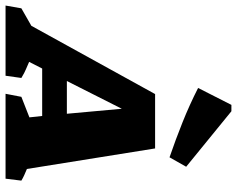

<svg xmlns="http://www.w3.org/2000/svg" viewBox="-168 -753 854 692"><g transform="rotate(90 259.0 -407.0)"><path d="M522 -77Q534 -72 544 -67.5Q554 -63 564 -57L557 0H251L262 -57L336 -86L331 -132H160L136 -85Q151 -78 162.5 -73.5Q174 -69 194 -57L186 0H-67L-57 -57L6 -93L252 -539H448ZM205 -221H323L305 -419ZM480 -591Q416 -613 353.5 -638Q291 -663 230 -694L291 -814H314L514 -651Z"/></g></svg>

Font: Piazzolla SC ExtraBold
Style: Italic
Weight: 800
Italic angle: -11.3°
Designer: Juan Pablo del Peral
Foundry: Huerta Tipografica
Version: Version 1.330